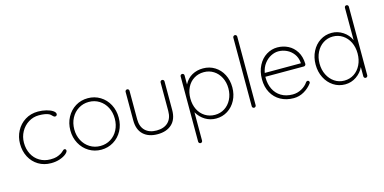

<svg xmlns="http://www.w3.org/2000/svg" viewBox="-85 -1216 3778 1891"><g transform="rotate(-15 1804.5 -270.0)"><path d="M473 -444Q473 -436 467.5 -430Q462 -424 454 -424Q445 -424 440.5 -427Q436 -430 428 -438Q415 -453 401 -460Q365 -477 299 -477Q242 -477 193.5 -447Q145 -417 116.5 -365.5Q88 -314 88 -253Q88 -189 114.5 -137.5Q141 -86 189.5 -57Q238 -28 299 -28Q339 -28 362 -35Q385 -42 408 -55Q424 -65 436 -77Q441 -82 446 -85.5Q451 -89 456 -89Q464 -89 468.5 -84Q473 -79 473 -71Q473 -57 450 -37.5Q427 -18 386.5 -4Q346 10 296 10Q224 10 167.5 -24Q111 -58 79.5 -118Q48 -178 48 -253Q48 -323 79.5 -383Q111 -443 168.5 -479Q226 -515 300 -515Q343 -515 383.5 -505Q424 -495 448.5 -478.5Q473 -462 473 -444Z M808 10Q739 10 682.5 -24.5Q626 -59 593.5 -119Q561 -179 561 -252Q561 -326 593.5 -386Q626 -446 682 -480.5Q738 -515 808 -515Q877 -515 933.5 -480.5Q990 -446 1022 -386Q1054 -326 1054 -252Q1054 -178 1022 -118.5Q990 -59 933.5 -24.5Q877 10 808 10ZM808 -477Q750 -477 702.5 -447.5Q655 -418 628 -367Q601 -316 601 -252Q601 -189 628 -138Q655 -87 702.5 -57.5Q750 -28 808 -28Q867 -28 914 -57Q961 -86 987.5 -137.5Q1014 -189 1014 -252Q1014 -316 987.5 -367Q961 -418 914 -447.5Q867 -477 808 -477Z M1582 -479V-188Q1582 -93 1528.5 -43.5Q1475 6 1383 6Q1291 6 1238 -43.5Q1185 -93 1185 -188V-479Q1185 -487 1191 -493Q1197 -499 1205 -499Q1214 -499 1219.5 -493Q1225 -487 1225 -479V-188Q1225 -113 1267 -72.5Q1309 -32 1383 -32Q1458 -32 1500 -72.5Q1542 -113 1542 -188V-479Q1542 -487 1547.5 -493Q1553 -499 1562 -499Q1571 -499 1576.5 -493Q1582 -487 1582 -479Z M2212 -250Q2212 -178 2181.5 -119.5Q2151 -61 2098 -27.5Q2045 6 1980 6Q1920 6 1870 -24Q1820 -54 1788 -109V180Q1788 188 1782.5 194Q1777 200 1768 200Q1760 200 1754 194Q1748 188 1748 180V-485Q1748 -493 1753.5 -499Q1759 -505 1768 -505Q1777 -505 1782.5 -499Q1788 -493 1788 -485V-393Q1818 -450 1868 -477.5Q1918 -505 1980 -505Q2046 -505 2099 -472Q2152 -439 2182 -381Q2212 -323 2212 -250ZM2172 -250Q2172 -312 2146.5 -361.5Q2121 -411 2077 -439Q2033 -467 1978 -467Q1922 -467 1877.5 -439.5Q1833 -412 1808.5 -362.5Q1784 -313 1784 -250Q1784 -187 1808.5 -137.5Q1833 -88 1877.5 -60Q1922 -32 1978 -32Q2033 -32 2077 -60Q2121 -88 2146.5 -138Q2172 -188 2172 -250Z M2368 0Q2359 0 2353.5 -6Q2348 -12 2348 -20V-720Q2348 -728 2354 -734Q2360 -740 2368 -740Q2377 -740 2382.5 -734Q2388 -728 2388 -720V-20Q2388 -12 2382 -6Q2376 0 2368 0Z M2961 -102Q2961 -95 2957 -90Q2924 -46 2875 -18Q2826 10 2770 10Q2695 10 2637 -22Q2579 -54 2546.5 -113Q2514 -172 2514 -250Q2514 -330 2545.5 -390.5Q2577 -451 2629 -483Q2681 -515 2740 -515Q2799 -515 2849.5 -489.5Q2900 -464 2932 -413Q2964 -362 2966 -287Q2966 -279 2960 -272.5Q2954 -266 2946 -266H2553V-253Q2553 -191 2578 -139.5Q2603 -88 2652 -58Q2701 -28 2770 -28Q2818 -28 2860.5 -51.5Q2903 -75 2927 -111Q2934 -120 2944 -120Q2951 -120 2956 -114.5Q2961 -109 2961 -102ZM2557 -304H2925V-313Q2920 -364 2892.5 -400.5Q2865 -437 2824.5 -456Q2784 -475 2740 -475Q2703 -475 2664.5 -455.5Q2626 -436 2596.5 -397.5Q2567 -359 2557 -304Z M3526 -720V-20Q3526 -12 3520 -6Q3514 0 3506 0Q3497 0 3491.5 -6Q3486 -12 3486 -20V-115Q3462 -62 3410 -26Q3358 10 3294 10Q3229 10 3176 -24.5Q3123 -59 3092.5 -119Q3062 -179 3062 -253Q3062 -327 3092.5 -387Q3123 -447 3176 -481Q3229 -515 3294 -515Q3356 -515 3409 -480Q3462 -445 3486 -389V-720Q3486 -728 3491.5 -734Q3497 -740 3506 -740Q3515 -740 3520.5 -734Q3526 -728 3526 -720ZM3490 -253Q3490 -317 3465 -368Q3440 -419 3395.5 -448Q3351 -477 3296 -477Q3242 -477 3197.5 -448Q3153 -419 3127.5 -367.5Q3102 -316 3102 -253Q3102 -189 3127.5 -138Q3153 -87 3197 -57.5Q3241 -28 3296 -28Q3352 -28 3396 -57Q3440 -86 3465 -137.5Q3490 -189 3490 -253Z"/></g></svg>

Font: Quicksand Light
Style: Regular
Weight: 300
Designer: Andrew Paglinawan
Foundry: Andrew Paglinawan
Version: Version 3.000